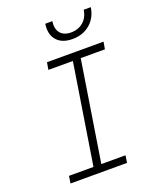

<svg xmlns="http://www.w3.org/2000/svg" viewBox="-170 -1050 940 1149"><g transform="rotate(-20 300.0 -475.0)"><path d="M76 0 83 -46H239L340 -684H184L192 -730H552L544 -684H390L289 -46H443L436 0ZM384 -808Q317 -808 284 -846.5Q251 -885 261 -950H306Q299 -903 321 -875.5Q343 -848 389 -848Q436 -848 467.5 -875.5Q499 -903 506 -950H551Q541 -885 496 -846.5Q451 -808 384 -808Z"/></g></svg>

Font: JetBrains Mono Thin
Style: Italic
Weight: 100
Italic angle: -9°
Monospace: yes
Designer: Philipp Nurullin, Konstantin Bulenkov
Foundry: JetBrains
Version: Version 2.305; ttfautohint (v1.8.4.7-5d5b)